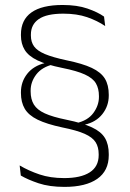

<svg xmlns="http://www.w3.org/2000/svg" viewBox="-20 -668 508 752"><path d="M278 -185.5Q323.5 -195.5 345.5 -225.2Q367.5 -255 367.5 -288.5V-291.5Q367.5 -321.5 355.5 -341.8Q343.5 -362 312.5 -376.2Q281.5 -390.5 223.5 -402Q162 -414.5 126.8 -431.5Q91.5 -448.5 76.8 -472.5Q62 -496.5 62 -529V-533Q62 -590 103 -619.2Q144 -648.5 225.5 -648.5Q282 -648.5 322.5 -634.5Q363 -620.5 387.5 -603L392 -566Q361 -587 321 -600.8Q281 -614.5 228 -614.5Q162.5 -614.5 131.8 -593.2Q101 -572 101 -532.5V-528.5Q101 -503.5 113.5 -486.2Q126 -469 156.2 -456.2Q186.5 -443.5 240 -432Q303.5 -419 339.5 -402Q375.5 -385 390.8 -360Q406 -335 406 -297V-293.5Q406 -253 381 -221.2Q356 -189.5 311 -179.5V-168.5ZM189 -416Q144.5 -405.5 122.2 -376.5Q100 -347.5 100 -313.5V-310Q100 -279.5 112.5 -258.8Q125 -238 155.5 -224Q186 -210 240.5 -199Q304 -186 340 -169.2Q376 -152.5 391 -127.5Q406 -102.5 406 -64.5V-60Q406 1 361 32.5Q316 64 232.5 64Q173.5 64 131 49.8Q88.5 35.5 61.5 19.5L57 -20Q92.5 1 134.8 15.2Q177 29.5 231.5 29.5Q296.5 29.5 331.5 7Q366.5 -15.5 366.5 -60.5V-64Q366.5 -92 354.5 -111Q342.5 -130 311.8 -143.8Q281 -157.5 223.5 -169Q163 -182 127.5 -199.2Q92 -216.5 77 -242Q62 -267.5 62 -303.5V-307Q62 -347.5 86.5 -378.8Q111 -410 156 -421V-430.5Z"/></svg>

Font: Anek Latin ExtraLight
Style: Regular
Weight: 250
Designer: Yesha Goshar
Foundry: Ek Type
Version: Version 1.003